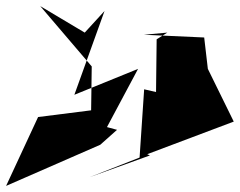

<svg xmlns="http://www.w3.org/2000/svg" viewBox="-39 -576 787 630"><path d="M239 -469 93 -556 262 -358 260 -214 86 -192 -19 34 290 -101 345 -150 312 -159 414 -350 205 -265 304 -540ZM510 -469 475 -447 473 -274 434 -283 419 -59 256 5 453 -66 444 -70 728 -177 643 -350 631 -453 433 -462Z"/></svg>

Font: Asimov Silicon
Style: Regular
Weight: 400
Designer: Google
Version: Version 2.000980; 2014